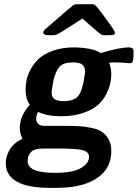

<svg xmlns="http://www.w3.org/2000/svg" viewBox="-20 -697 662 923"><path d="M7.8 86.9Q7.8 56.2 25.9 23.7Q43.9 -8.8 87.9 -29.8Q74.7 -57.6 75.2 -82Q75.2 -140.1 123 -192.9V-193.8Q103 -221.7 103 -264.2Q103 -287.1 107.4 -310.5Q111.8 -334 127.4 -363.5Q143.1 -393.1 167.5 -415.5Q191.9 -438 235.8 -453.6Q279.8 -469.2 337.9 -469.2Q425.8 -467.3 464.8 -441.9Q552.7 -468.8 601.1 -469.2Q622.1 -469.2 622.1 -449.2Q622.1 -414.1 619.1 -403.6Q616.2 -393.1 604 -393.1Q602.1 -393.1 592.5 -394Q583 -395 566.4 -396Q549.8 -397 530.8 -397Q513.7 -397 504.9 -396Q514.6 -367.2 515.1 -342.8Q515.1 -320.8 510.5 -297.9Q505.9 -274.9 491 -244.9Q476.1 -214.8 450.9 -192.4Q425.8 -169.9 379.9 -154.1Q334 -138.2 273.9 -138.2Q206.1 -138.2 163.1 -159.2Q154.3 -143.1 153.8 -127.9Q153.8 -91.8 195.8 -91.8H298.8Q336.9 -91.8 361.6 -90.3Q386.2 -88.9 418.2 -82.5Q450.2 -76.2 469 -64Q487.8 -51.8 501.5 -28.3Q515.1 -4.9 515.1 27.8Q515.1 103 462.6 147Q410.2 190.9 319.8 202.1L289.1 205.1L250 206.1H221.2Q7.8 206.1 7.8 86.9ZM112.8 77.1Q112.8 134.3 243.2 133.8Q332 133.8 370.1 110.4Q408.2 86.9 408.2 57.1Q408.2 33.2 378.2 25.1Q348.1 17.1 268.1 17.1H189Q148.9 17.1 133.8 29.8Q112.8 47.4 112.8 77.1ZM188 -541Q188 -548.8 199.2 -558.1Q325.2 -668 332 -671.9Q339.8 -676.8 351.1 -676.8H424.3Q434.1 -676.8 443.6 -666.3Q453.1 -655.8 484.4 -613.8Q506.3 -583 521 -562Q532.2 -545.9 532.2 -540Q532.2 -536.1 530.8 -533.4Q529.3 -530.8 526.4 -529.8Q523.4 -528.8 521.2 -528.8Q519 -528.8 514.2 -528.3Q509.3 -527.8 507.3 -527.8H482.4Q470.2 -527.8 461.2 -534.4Q452.1 -541 410.2 -578.1Q389.2 -597.2 376 -607.9Q351.1 -591.8 315.4 -568.8Q267.6 -538.1 257.3 -533Q247.1 -527.8 235.4 -527.8H212.4Q188 -527.8 188 -541ZM228 -253.9Q228 -230 241.5 -220.9Q254.9 -211.9 280.8 -210.9H293Q316.9 -211.9 333.5 -219Q350.1 -226.1 359.1 -240Q368.2 -253.9 372.1 -265.9Q376 -277.8 380.9 -298.8Q388.7 -343.8 389.2 -353Q389.2 -374 376.5 -385.5Q363.8 -397 332 -397Q284.2 -397 265.6 -375.5Q247.1 -354 236.8 -310.1Q228 -258.8 228 -253.9Z"/></svg>

Font: CMU Sans Serif
Style: BoldOblique
Weight: 700
Italic angle: -12°
Version: Version 0.7.0